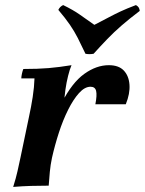

<svg xmlns="http://www.w3.org/2000/svg" viewBox="-20 -732 571 757"><path d="M32 5Q43 -30 49 -57Q55 -84 61 -112L94 -270Q103 -311 109 -350Q115 -389 116 -423H64Q64 -430 66.5 -441.5Q69 -453 72 -460Q130 -460 171.5 -463.5Q213 -467 262 -475Q255 -459 248.5 -433Q242 -407 238 -379Q234 -351 233 -326L185 -110Q179 -82 176.5 -55Q174 -28 172 0Q136 0 102 1Q68 2 32 5ZM356 -321Q363 -357 359 -373.5Q355 -390 337 -390Q314 -390 291.5 -365Q269 -340 248.5 -299Q228 -258 212 -208.5Q196 -159 185 -110H154Q183 -247 223.5 -326.5Q264 -406 312 -440.5Q360 -475 409 -475Q448 -475 468 -454Q488 -433 490.5 -398Q493 -363 476 -321ZM516 -712Q523 -708 526.5 -703Q530 -698 531 -689Q490 -658 459.5 -631.5Q429 -605 403 -578Q377 -551 349 -520Q332 -517 317 -520Q300 -556 286.5 -582.5Q273 -609 255.5 -634.5Q238 -660 210 -693Q216 -706 229 -712Q268 -693 293 -675.5Q318 -658 352 -634Q387 -652 409.5 -664Q432 -676 455.5 -687Q479 -698 516 -712Z"/></svg>

Font: Poltawski Nowy
Style: Bold Italic
Weight: 700
Italic angle: -12°
Designer: Adam Pótawski, Mateusz Machalski, Borys Kosmynka, Ania Wieluska
Foundry: Capitalics.wtf
Version: Version 1.001;gftools[0.9.25]